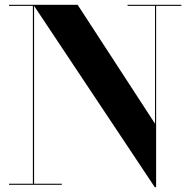

<svg xmlns="http://www.w3.org/2000/svg" viewBox="-20 -770 792 800"><path d="M17.5 -4.5H117V-745.5H17.5V-750H303.5L626 -254.5V-745.5H511.5V-750H735.5V-745.5H630.5V10H625L122 -745.5V-4.5H237.5V0H17.5Z"/></svg>

Font: Bodoni* 36pt
Style: Bold
Weight: 700
Version: Version 2.3